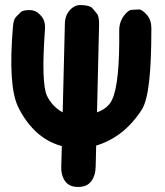

<svg xmlns="http://www.w3.org/2000/svg" viewBox="-20 -553 663 773"><path d="M479 -489.7Q460 -464.4 460 -430.7Q462.4 -217.8 431.6 -152.3Q416.5 -117.7 370.6 -100.6L378.9 -453.1Q379.4 -487.3 370.1 -498.3Q360.8 -509.3 351.6 -520.3Q342.3 -531.2 307.6 -532.7Q281.7 -534.2 262.2 -513.2Q242.2 -492.7 241.2 -458L232.4 -100.6Q189.9 -124 168.9 -168Q157.7 -191.4 155.3 -257.3Q152.8 -317.4 161.1 -436Q163.6 -469.2 144.5 -490.2Q126.5 -511.2 103 -512.2Q72.8 -513.2 63.2 -503.7Q53.7 -494.1 44.2 -484.6Q34.7 -475.1 32.2 -446.3Q11.7 -205.6 53.7 -121.1Q116.7 4.9 229 35.2Q228.5 66.9 226.6 114.7Q225.1 150.9 241.2 175.3Q257.3 199.2 293 199.7Q329.1 200.2 346.7 177.7Q364.3 154.8 365.2 117.7L367.2 33.2Q480 -1 551.3 -112.3Q571.3 -144.5 580.6 -226.6Q589.4 -305.7 589.4 -439Q589.4 -472.7 571.3 -493.2Q552.2 -515.6 538.3 -514.9Q524.4 -514.2 510.3 -513.4Q496.1 -512.7 479 -489.7Z"/></svg>

Font: Comic Relief
Style: Bold
Weight: 700
Designer: Jeff Davis
Foundry: Loudifier
Version: Version 1.200; ttfautohint (v1.8.4.7-5d5b)